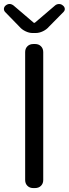

<svg xmlns="http://www.w3.org/2000/svg" viewBox="-27 -957 350 977"><path d="M142 0Q124 0 112.5 -11.5Q101 -23 101 -41V-692Q101 -710 112.5 -721.5Q124 -733 143 -733H152Q170 -733 181.5 -721.5Q193 -710 193 -692V-41Q193 -23 181.5 -11.5Q170 0 151 0ZM139 -789Q121 -789 102.5 -798Q84 -807 73 -820L-1 -896Q-8 -904 -7 -913.5Q-6 -923 3 -930Q22 -944 42 -929L145 -841H150L253 -929Q261 -936 272.5 -936.5Q284 -937 293 -929Q301 -923 302.5 -914Q304 -905 297 -897L221 -820Q210 -807 191.5 -798Q173 -789 154 -789Z"/></svg>

Font: Chiron GoRound TC
Style: Regular
Weight: 400
Designer: Ryoko NISHIZUKA 西塚涼子 (kana, bopomofo & ideographs); Paul D. Hunt (Latin, Greek & Cyrillic); Sandoll Communications 산돌커뮤니
Foundry: Adobe
Version: Version 1.000;hotconv 1.1.1;makeotfexe 2.6.0